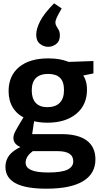

<svg xmlns="http://www.w3.org/2000/svg" viewBox="-20 -899 614 1161"><path d="M260 242Q135 242 74 209Q13 176 13 111Q13 61 47.5 27.5Q82 -6 149 -28L147 0Q109 -3 85 -20Q61 -37 61 -65Q61 -74 64 -84Q67 -94 75 -109.5Q83 -125 97 -148Q111 -171 132 -206L134 -183Q84 -206 58 -248Q32 -290 32 -348Q32 -441 95.5 -493.5Q159 -546 272 -546Q353 -546 410 -518L378 -524L545 -530V-455L466 -439L475 -454Q490 -436 498 -412Q506 -388 506 -357Q506 -264 441 -210.5Q376 -157 266 -157Q214 -157 166 -171L189 -185L173 -78L152 -88H352Q453 -88 505 -49Q557 -10 557 65Q557 151 482.5 196.5Q408 242 260 242ZM272 144Q352 144 387.5 127Q423 110 423 77Q423 45 399 30Q375 15 330 15H156L189 8Q135 42 135 85Q135 114 168 129Q201 144 272 144ZM266 -251Q315 -251 341 -277Q367 -303 367 -354Q367 -405 343 -428.5Q319 -452 271 -452Q222 -452 197 -427Q172 -402 172 -352Q172 -303 196 -277Q220 -251 266 -251ZM307 -879 353 -848Q332 -812 323.5 -793.5Q315 -775 315 -762Q315 -751 321.5 -740.5Q328 -730 335 -717.5Q342 -705 342 -684Q342 -650 320 -633Q298 -616 271 -616Q244 -616 221.5 -634Q199 -652 199 -689Q199 -725 223 -771.5Q247 -818 307 -879Z"/></svg>

Font: Bitter Thin
Style: Bold
Weight: 700
Version: Version 3.021